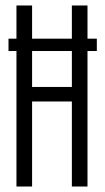

<svg xmlns="http://www.w3.org/2000/svg" viewBox="-20 -680 384 700"><path d="M40 0V-494H11V-539H40V-660H97V-539H242V-660H299V-539H333V-494H299V0H242V-310H97V0ZM97 -363H242V-494H97Z"/></svg>

Font: Bricolage Grotesque 96pt Condensed ExtraLight
Style: Regular
Weight: 200
Width: 3
Designer: Mathieu Triay
Foundry: Atelier Triay
Version: Version 1.001; ttfautohint (v1.8.4.7-5d5b);gftools[0.9.33.de